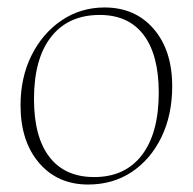

<svg xmlns="http://www.w3.org/2000/svg" viewBox="-20 -482 516 514"><path d="M216 12Q134 12 84.5 -46Q35 -104 35 -200Q35 -275 64.5 -334Q94 -393 145 -427.5Q196 -462 260 -462Q342 -462 391.5 -404.5Q441 -347 441 -251Q441 -174 412 -114.5Q383 -55 332.5 -21.5Q282 12 216 12ZM232 -8Q315 -8 360 -67Q405 -126 405 -234Q405 -335 364.5 -388.5Q324 -442 247 -442Q163 -442 117 -383.5Q71 -325 71 -217Q71 -115 112.5 -61.5Q154 -8 232 -8Z"/></svg>

Font: Petrona Thin
Style: Regular
Weight: 100
Designer: Ringo R. Seeber
Foundry: Ringo R. Seeber
Version: Version 2.001; ttfautohint (v1.8.3)